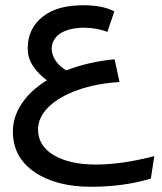

<svg xmlns="http://www.w3.org/2000/svg" viewBox="-20 -443 625 742"><path d="M421.9 -398.9 395 -319.8Q353.5 -335.9 303.2 -335.9Q289.1 -335.9 283.2 -335Q231 -330.1 204.1 -306.9Q177.2 -283.7 180.2 -247.1Q186.5 -201.7 235.8 -170.9Q320.8 -204.1 422.9 -213.9L441.9 -126Q352.5 -120.6 280.8 -95.2Q209 -69.8 168 -29.8Q127 10.3 127 57.1Q127 121.1 188.5 157Q250 192.9 349.1 192.9Q452.6 192.9 576.2 160.2L563 247.1Q457.5 278.8 332 278.8Q196.8 278.8 113.3 221.9Q29.8 165 29.8 64.9Q29.8 8.8 64 -42.5Q98.1 -93.8 161.1 -132.8Q95.7 -182.1 87.9 -238.8Q81.1 -317.9 132.6 -367.7Q184.1 -417.5 277.8 -421.9Q281.2 -421.9 287.8 -422.4Q294.4 -422.9 297.9 -422.9Q377.4 -422.9 421.9 -398.9Z"/></svg>

Font: LT Superior Med
Style: Regular
Weight: 500
Designer: Daniel Lyons
Foundry: LyonsType
Version: Version 1.000